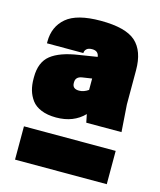

<svg xmlns="http://www.w3.org/2000/svg" viewBox="-97 -865 635 764"><g transform="rotate(15 220.0 -483.0)"><path d="M272.9 -387.2 266.1 -420.9Q222.7 -376 150.9 -376Q115.2 -376 89.6 -386.5Q64 -397 50.5 -415.3Q37.1 -433.6 31 -454.8Q24.9 -476.1 24.9 -502V-508.8Q24.9 -570.3 61.8 -599.6Q98.6 -628.9 174.8 -640.1L249 -651.9Q246.1 -675.8 220.2 -675.8Q204.6 -675.8 197.3 -668.7Q189.9 -661.6 189.9 -651.9H40V-659.2Q40 -720.7 83 -757.3Q126 -793.9 224.1 -793.9Q327.1 -793.9 368.7 -756.6Q410.2 -719.2 410.2 -640.1V-499L418 -387.2ZM37.1 -171.9V-309.1H415V-171.9ZM211.9 -502.9Q231 -502.9 250 -516.1V-563L210.9 -557.1Q184.1 -553.2 184.1 -529.8V-526.9Q184.1 -502.9 211.9 -502.9Z"/></g></svg>

Font: Cooper Hewitt
Style: Heavy
Weight: 713
Designer: Village Type and Design LLC
Foundry: Cooper Hewitt Smithsonian Design Museum
Version: 1.000